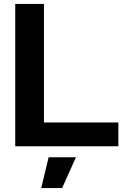

<svg xmlns="http://www.w3.org/2000/svg" viewBox="-20 -749 636 983"><path d="M58 0V-729H205V-90L171 -122H586V0ZM191 214 229 56H369L298 214Z"/></svg>

Font: Mona Sans Expanded SemiBold
Style: Regular
Weight: 600
Width: 7
Designer: Deni Anggara
Foundry: GitHub
Version: Version 2.000